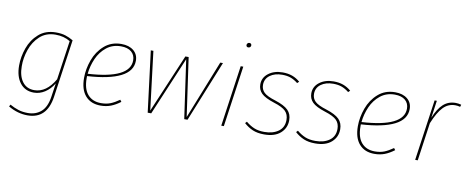

<svg xmlns="http://www.w3.org/2000/svg" viewBox="-74 -1068 3924 1609"><g transform="rotate(10 1887.5 -263.5)"><path d="M474 -488 403 5Q375 197 210 197Q126 197 46 150L55 133Q92 154 128.5 165.5Q165 177 210 177Q277 177 322.5 137Q368 97 381 7L398 -108Q367 -57 323 -28.5Q279 0 229 0Q154 0 111.5 -55Q69 -110 69 -203Q69 -277 95.5 -352Q122 -427 180 -478Q238 -529 326 -529Q373 -529 406.5 -518.5Q440 -508 474 -488ZM92 -201Q92 -118 128 -69.5Q164 -21 229 -21Q332 -21 403 -144L451 -477Q398 -510 326 -510Q245 -510 192.5 -461.5Q140 -413 115.5 -341.5Q91 -270 92 -201Z M645 -214V-196Q645 -104 686 -57.5Q727 -11 799 -11Q844 -11 878.5 -24.5Q913 -38 954 -67L966 -51Q925 -20 885.5 -5Q846 10 799 10Q716 10 669.5 -43Q623 -96 623 -195Q623 -271 651 -348Q679 -425 738 -477Q797 -529 883 -529Q948 -529 987 -497Q1026 -465 1026 -411Q1026 -323 929 -274Q832 -225 645 -214ZM647 -234Q1003 -255 1003 -410Q1003 -456 971.5 -482.5Q940 -509 883 -509Q811 -509 760 -468Q709 -427 681.5 -364.5Q654 -302 647 -234Z M1538 0H1510L1439 -497L1229 0H1199L1134 -519H1156L1217 -21L1428 -519H1456L1527 -21L1725 -519H1748Z M1847 0H1825L1899 -519H1921ZM1916 -702Q1916 -711 1922 -717.5Q1928 -724 1937 -724Q1946 -724 1951 -719Q1956 -714 1956 -706Q1956 -698 1950 -691.5Q1944 -685 1934 -685Q1926 -685 1921 -689.5Q1916 -694 1916 -702Z M2404 -476 2389 -462Q2359 -486 2328 -497.5Q2297 -509 2255 -509Q2191 -509 2150.5 -479Q2110 -449 2110 -398Q2110 -359 2136.5 -333.5Q2163 -308 2235 -286Q2313 -261 2345.5 -228.5Q2378 -196 2378 -143Q2378 -77 2329.5 -33.5Q2281 10 2191 10Q2133 10 2092.5 -7.5Q2052 -25 2018 -56L2031 -70Q2066 -41 2102 -26Q2138 -11 2189 -11Q2262 -11 2308.5 -44.5Q2355 -78 2355 -142Q2355 -188 2327.5 -216Q2300 -244 2226 -267Q2148 -292 2117.5 -322.5Q2087 -353 2087 -398Q2087 -456 2135 -492.5Q2183 -529 2255 -529Q2301 -529 2337 -516Q2373 -503 2404 -476Z M2838 -476 2823 -462Q2793 -486 2762 -497.5Q2731 -509 2689 -509Q2625 -509 2584.5 -479Q2544 -449 2544 -398Q2544 -359 2570.5 -333.5Q2597 -308 2669 -286Q2747 -261 2779.5 -228.5Q2812 -196 2812 -143Q2812 -77 2763.5 -33.5Q2715 10 2625 10Q2567 10 2526.5 -7.5Q2486 -25 2452 -56L2465 -70Q2500 -41 2536 -26Q2572 -11 2623 -11Q2696 -11 2742.5 -44.5Q2789 -78 2789 -142Q2789 -188 2761.5 -216Q2734 -244 2660 -267Q2582 -292 2551.5 -322.5Q2521 -353 2521 -398Q2521 -456 2569 -492.5Q2617 -529 2689 -529Q2735 -529 2771 -516Q2807 -503 2838 -476Z M2975 -214V-196Q2975 -104 3016 -57.5Q3057 -11 3129 -11Q3174 -11 3208.5 -24.5Q3243 -38 3284 -67L3296 -51Q3255 -20 3215.5 -5Q3176 10 3129 10Q3046 10 2999.5 -43Q2953 -96 2953 -195Q2953 -271 2981 -348Q3009 -425 3068 -477Q3127 -529 3213 -529Q3278 -529 3317 -497Q3356 -465 3356 -411Q3356 -323 3259 -274Q3162 -225 2975 -214ZM2977 -234Q3333 -255 3333 -410Q3333 -456 3301.5 -482.5Q3270 -509 3213 -509Q3141 -509 3090 -468Q3039 -427 3011.5 -364.5Q2984 -302 2977 -234Z M3775 -522 3769 -503Q3749 -509 3727 -509Q3667 -509 3624.5 -464.5Q3582 -420 3543 -324L3497 0H3475L3549 -519H3568L3547 -371Q3579 -451 3622 -490Q3665 -529 3727 -529Q3749 -529 3775 -522Z"/></g></svg>

Font: FiraGO Thin
Style: Italic
Weight: 100
Italic angle: -8°
Designer: bBox Type GmbH
Foundry: bBox Type GmbH
Version: Version 1.001